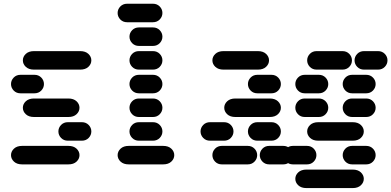

<svg xmlns="http://www.w3.org/2000/svg" viewBox="-20 -881 2064 1013"><path d="M96.7 -13.7H340.8Q368.2 -13.7 383.8 -28.3Q399.4 -43 399.4 -62.5Q399.4 -82 383.8 -96.7Q368.2 -111.3 340.8 -111.3H96.7Q69.3 -111.3 53.7 -96.7Q38.1 -82 38.1 -62.5Q38.1 -43 53.7 -28.3Q69.3 -13.7 96.7 -13.7ZM337.9 -138.7H412.1Q433.6 -138.7 447.8 -153.3Q461.9 -168 461.9 -187.5Q461.9 -207 447.8 -221.7Q433.6 -236.3 412.1 -236.3H337.9Q316.4 -236.3 302.2 -221.7Q288.1 -207 288.1 -187.5Q288.1 -168 302.2 -153.3Q316.4 -138.7 337.9 -138.7ZM159.2 -263.7H340.8Q368.2 -263.7 383.8 -278.3Q399.4 -293 399.4 -312.5Q399.4 -332 383.8 -346.7Q368.2 -361.3 340.8 -361.3H159.2Q131.8 -361.3 116.2 -346.7Q100.6 -332 100.6 -312.5Q100.6 -293 116.2 -278.3Q131.8 -263.7 159.2 -263.7ZM87.9 -388.7H162.1Q183.6 -388.7 197.8 -403.3Q211.9 -418 211.9 -437.5Q211.9 -457 197.8 -471.7Q183.6 -486.3 162.1 -486.3H87.9Q66.4 -486.3 52.2 -471.7Q38.1 -457 38.1 -437.5Q38.1 -418 52.2 -403.3Q66.4 -388.7 87.9 -388.7ZM159.2 -513.7H403.3Q430.7 -513.7 446.3 -528.3Q461.9 -543 461.9 -562.5Q461.9 -582 446.3 -596.7Q430.7 -611.3 403.3 -611.3H159.2Q131.8 -611.3 116.2 -596.7Q100.6 -582 100.6 -562.5Q100.6 -543 116.2 -528.3Q131.8 -513.7 159.2 -513.7Z M659.2 -13.7H840.8Q868.2 -13.7 883.8 -28.3Q899.4 -43 899.4 -62.5Q899.4 -82 883.8 -96.7Q868.2 -111.3 840.8 -111.3H659.2Q631.8 -111.3 616.2 -96.7Q600.6 -82 600.6 -62.5Q600.6 -43 616.2 -28.3Q631.8 -13.7 659.2 -13.7ZM712.9 -138.7H787.1Q808.6 -138.7 822.8 -153.3Q836.9 -168 836.9 -187.5Q836.9 -207 822.8 -221.7Q808.6 -236.3 787.1 -236.3H712.9Q691.4 -236.3 677.2 -221.7Q663.1 -207 663.1 -187.5Q663.1 -168 677.2 -153.3Q691.4 -138.7 712.9 -138.7ZM712.9 -263.7H787.1Q808.6 -263.7 822.8 -278.3Q836.9 -293 836.9 -312.5Q836.9 -332 822.8 -346.7Q808.6 -361.3 787.1 -361.3H712.9Q691.4 -361.3 677.2 -346.7Q663.1 -332 663.1 -312.5Q663.1 -293 677.2 -278.3Q691.4 -263.7 712.9 -263.7ZM712.9 -388.7H787.1Q808.6 -388.7 822.8 -403.3Q836.9 -418 836.9 -437.5Q836.9 -457 822.8 -471.7Q808.6 -486.3 787.1 -486.3H712.9Q691.4 -486.3 677.2 -471.7Q663.1 -457 663.1 -437.5Q663.1 -418 677.2 -403.3Q691.4 -388.7 712.9 -388.7ZM712.9 -513.7H787.1Q808.6 -513.7 822.8 -528.3Q836.9 -543 836.9 -562.5Q836.9 -582 822.8 -596.7Q808.6 -611.3 787.1 -611.3H712.9Q691.4 -611.3 677.2 -596.7Q663.1 -582 663.1 -562.5Q663.1 -543 677.2 -528.3Q691.4 -513.7 712.9 -513.7ZM712.9 -638.7H787.1Q808.6 -638.7 822.8 -653.3Q836.9 -668 836.9 -687.5Q836.9 -707 822.8 -721.7Q808.6 -736.3 787.1 -736.3H712.9Q691.4 -736.3 677.2 -721.7Q663.1 -707 663.1 -687.5Q663.1 -668 677.2 -653.3Q691.4 -638.7 712.9 -638.7ZM650.4 -763.7H787.1Q808.6 -763.7 822.8 -778.3Q836.9 -793 836.9 -812.5Q836.9 -832 822.8 -846.7Q808.6 -861.3 787.1 -861.3H650.4Q628.9 -861.3 614.7 -846.7Q600.6 -832 600.6 -812.5Q600.6 -793 614.7 -778.3Q628.9 -763.7 650.4 -763.7Z M1150.4 -13.7H1287.1Q1308.6 -13.7 1322.8 -28.3Q1336.9 -43 1336.9 -62.5Q1336.9 -82 1322.8 -96.7Q1308.6 -111.3 1287.1 -111.3H1150.4Q1128.9 -111.3 1114.7 -96.7Q1100.6 -82 1100.6 -62.5Q1100.6 -43 1114.7 -28.3Q1128.9 -13.7 1150.4 -13.7ZM1400.4 -13.7H1474.6Q1496.1 -13.7 1510.3 -28.3Q1524.4 -43 1524.4 -62.5Q1524.4 -82 1510.3 -96.7Q1496.1 -111.3 1474.6 -111.3H1400.4Q1378.9 -111.3 1364.7 -96.7Q1350.6 -82 1350.6 -62.5Q1350.6 -43 1364.7 -28.3Q1378.9 -13.7 1400.4 -13.7ZM1087.9 -138.7H1162.1Q1183.6 -138.7 1197.8 -153.3Q1211.9 -168 1211.9 -187.5Q1211.9 -207 1197.8 -221.7Q1183.6 -236.3 1162.1 -236.3H1087.9Q1066.4 -236.3 1052.2 -221.7Q1038.1 -207 1038.1 -187.5Q1038.1 -168 1052.2 -153.3Q1066.4 -138.7 1087.9 -138.7ZM1337.9 -138.7H1412.1Q1433.6 -138.7 1447.8 -153.3Q1461.9 -168 1461.9 -187.5Q1461.9 -207 1447.8 -221.7Q1433.6 -236.3 1412.1 -236.3H1337.9Q1316.4 -236.3 1302.2 -221.7Q1288.1 -207 1288.1 -187.5Q1288.1 -168 1302.2 -153.3Q1316.4 -138.7 1337.9 -138.7ZM1221.7 -263.7H1403.3Q1430.7 -263.7 1446.3 -278.3Q1461.9 -293 1461.9 -312.5Q1461.9 -332 1446.3 -346.7Q1430.7 -361.3 1403.3 -361.3H1221.7Q1194.3 -361.3 1178.7 -346.7Q1163.1 -332 1163.1 -312.5Q1163.1 -293 1178.7 -278.3Q1194.3 -263.7 1221.7 -263.7ZM1337.9 -388.7H1412.1Q1433.6 -388.7 1447.8 -403.3Q1461.9 -418 1461.9 -437.5Q1461.9 -457 1447.8 -471.7Q1433.6 -486.3 1412.1 -486.3H1337.9Q1316.4 -486.3 1302.2 -471.7Q1288.1 -457 1288.1 -437.5Q1288.1 -418 1302.2 -403.3Q1316.4 -388.7 1337.9 -388.7ZM1159.2 -513.7H1340.8Q1368.2 -513.7 1383.8 -528.3Q1399.4 -543 1399.4 -562.5Q1399.4 -582 1383.8 -596.7Q1368.2 -611.3 1340.8 -611.3H1159.2Q1131.8 -611.3 1116.2 -596.7Q1100.6 -582 1100.6 -562.5Q1100.6 -543 1116.2 -528.3Q1131.8 -513.7 1159.2 -513.7Z M1596.7 111.3H1840.8Q1868.2 111.3 1883.8 96.7Q1899.4 82 1899.4 62.5Q1899.4 43 1883.8 28.3Q1868.2 13.7 1840.8 13.7H1596.7Q1569.3 13.7 1553.7 28.3Q1538.1 43 1538.1 62.5Q1538.1 82 1553.7 96.7Q1569.3 111.3 1596.7 111.3ZM1525.4 -13.7H1599.6Q1621.1 -13.7 1635.3 -28.3Q1649.4 -43 1649.4 -62.5Q1649.4 -82 1635.3 -96.7Q1621.1 -111.3 1599.6 -111.3H1525.4Q1503.9 -111.3 1489.7 -96.7Q1475.6 -82 1475.6 -62.5Q1475.6 -43 1489.7 -28.3Q1503.9 -13.7 1525.4 -13.7ZM1837.9 -13.7H1912.1Q1933.6 -13.7 1947.8 -28.3Q1961.9 -43 1961.9 -62.5Q1961.9 -82 1947.8 -96.7Q1933.6 -111.3 1912.1 -111.3H1837.9Q1816.4 -111.3 1802.2 -96.7Q1788.1 -82 1788.1 -62.5Q1788.1 -43 1802.2 -28.3Q1816.4 -13.7 1837.9 -13.7ZM1659.2 -138.7H1840.8Q1868.2 -138.7 1883.8 -153.3Q1899.4 -168 1899.4 -187.5Q1899.4 -207 1883.8 -221.7Q1868.2 -236.3 1840.8 -236.3H1659.2Q1631.8 -236.3 1616.2 -221.7Q1600.6 -207 1600.6 -187.5Q1600.6 -168 1616.2 -153.3Q1631.8 -138.7 1659.2 -138.7ZM1587.9 -263.7H1662.1Q1683.6 -263.7 1697.8 -278.3Q1711.9 -293 1711.9 -312.5Q1711.9 -332 1697.8 -346.7Q1683.6 -361.3 1662.1 -361.3H1587.9Q1566.4 -361.3 1552.2 -346.7Q1538.1 -332 1538.1 -312.5Q1538.1 -293 1552.2 -278.3Q1566.4 -263.7 1587.9 -263.7ZM1837.9 -263.7H1912.1Q1933.6 -263.7 1947.8 -278.3Q1961.9 -293 1961.9 -312.5Q1961.9 -332 1947.8 -346.7Q1933.6 -361.3 1912.1 -361.3H1837.9Q1816.4 -361.3 1802.2 -346.7Q1788.1 -332 1788.1 -312.5Q1788.1 -293 1802.2 -278.3Q1816.4 -263.7 1837.9 -263.7ZM1587.9 -388.7H1662.1Q1683.6 -388.7 1697.8 -403.3Q1711.9 -418 1711.9 -437.5Q1711.9 -457 1697.8 -471.7Q1683.6 -486.3 1662.1 -486.3H1587.9Q1566.4 -486.3 1552.2 -471.7Q1538.1 -457 1538.1 -437.5Q1538.1 -418 1552.2 -403.3Q1566.4 -388.7 1587.9 -388.7ZM1837.9 -388.7H1912.1Q1933.6 -388.7 1947.8 -403.3Q1961.9 -418 1961.9 -437.5Q1961.9 -457 1947.8 -471.7Q1933.6 -486.3 1912.1 -486.3H1837.9Q1816.4 -486.3 1802.2 -471.7Q1788.1 -457 1788.1 -437.5Q1788.1 -418 1802.2 -403.3Q1816.4 -388.7 1837.9 -388.7ZM1650.4 -513.7H1787.1Q1808.6 -513.7 1822.8 -528.3Q1836.9 -543 1836.9 -562.5Q1836.9 -582 1822.8 -596.7Q1808.6 -611.3 1787.1 -611.3H1650.4Q1628.9 -611.3 1614.7 -596.7Q1600.6 -582 1600.6 -562.5Q1600.6 -543 1614.7 -528.3Q1628.9 -513.7 1650.4 -513.7ZM1900.4 -513.7H1974.6Q1996.1 -513.7 2010.3 -528.3Q2024.4 -543 2024.4 -562.5Q2024.4 -582 2010.3 -596.7Q1996.1 -611.3 1974.6 -611.3H1900.4Q1878.9 -611.3 1864.7 -596.7Q1850.6 -582 1850.6 -562.5Q1850.6 -543 1864.7 -528.3Q1878.9 -513.7 1900.4 -513.7Z"/></svg>

Font: Workbench
Style: Regular
Weight: 400
Designer: Jens Kutilek
Foundry: Jens Kutilek
Version: Version 2.001